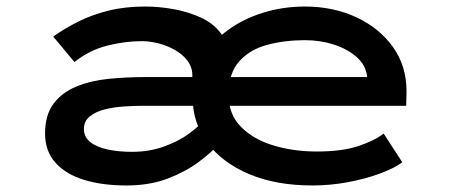

<svg xmlns="http://www.w3.org/2000/svg" viewBox="-20 -558 1406 588"><path d="M367 10Q294 10 238 -7Q182 -24 150 -59.5Q118 -95 118 -149Q118 -206 144 -240.5Q170 -275 214 -293Q258 -311 312.5 -316.5Q367 -322 425 -322H1117L1104 -302V-325Q1100 -359 1072 -383.5Q1044 -408 1002.5 -421.5Q961 -435 914 -435Q853 -435 799.5 -421Q746 -407 713 -370.5Q680 -334 680 -268Q680 -208 718 -169.5Q756 -131 817.5 -112.5Q879 -94 950 -94Q1027 -94 1077 -110.5Q1127 -127 1155 -149L1212 -61Q1188 -43 1143.5 -26.5Q1099 -10 1045 0Q991 10 937 10Q825 10 742.5 -25Q660 -60 615 -121Q570 -182 570 -259Q570 -325 598.5 -376.5Q627 -428 675.5 -464Q724 -500 785.5 -519Q847 -538 913 -538Q1001 -538 1071.5 -505Q1142 -472 1183.5 -414Q1225 -356 1225 -278L1224 -234H418Q392 -234 360.5 -232Q329 -230 301 -223Q273 -216 255 -201.5Q237 -187 237 -163Q237 -138 257 -122.5Q277 -107 310.5 -100Q344 -93 384 -93Q438 -93 483 -109.5Q528 -126 558.5 -148.5Q589 -171 602 -188L646 -112Q627 -91 588.5 -62Q550 -33 494.5 -11.5Q439 10 367 10ZM569 -254V-328Q569 -352 554.5 -371.5Q540 -391 516.5 -404.5Q493 -418 466 -425Q439 -432 415 -432Q362 -432 307.5 -418Q253 -404 208 -368L143 -446Q178 -471 220 -492Q262 -513 312.5 -525.5Q363 -538 425 -538Q467 -538 511.5 -530Q556 -522 594.5 -504.5Q633 -487 656 -456.5Q679 -426 679 -381V-259Z"/></svg>

Font: Lexend Zetta Medium
Style: Regular
Weight: 500
Designer: Bonnie Shaver-Troup, Thomas Jockin
Foundry: Lexend
Version: Version 1.007